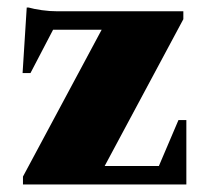

<svg xmlns="http://www.w3.org/2000/svg" viewBox="-20 -490 555 510"><path d="M41 0V-21L250 -411H121L61 -296H40L51 -470H56Q70 -466 91 -463Q112 -460 133 -460H467V-439L258 -49H402L454 -171H475V0Z"/></svg>

Font: Spectral ExtraBold
Style: Regular
Weight: 800
Designer: Jean-Baptiste Levee
Foundry: Production Type
Version: Version 2.001